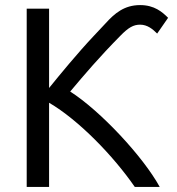

<svg xmlns="http://www.w3.org/2000/svg" viewBox="-20 -731 696 755"><path d="M394 -638C431 -679 469 -711 531 -711C587 -711 618 -684 641 -661L598 -599C581 -616 560 -634 531 -634C505 -634 485 -623 453 -590C371 -507 314 -440 256 -371C374 -296 543 -115 608 4H510C425 -119 289 -259 173 -327V4H85V-697H173V-385C216 -438 284 -521 348 -589Z"/></svg>

Font: Repo Regular
Style: Regular
Weight: 400
Designer: Stefan Peev
Foundry: Context Ltd
Version: Version 1.502